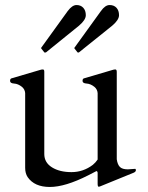

<svg xmlns="http://www.w3.org/2000/svg" viewBox="-20 -729 589 763"><path d="M368 -43Q366 -51 362 -48.5Q358 -46 330 -32Q239 14 178 14Q117 14 90 -25Q80 -40 80 -62V-359Q79 -374 67 -384Q52 -396 36 -397Q20 -398 20 -407.5Q20 -417 27 -418L139 -451Q145 -453 150.5 -453Q156 -453 156 -444V-117Q156 -83 186.5 -64Q217 -45 264 -45Q311 -45 349 -74Q360 -83 368 -95V-359Q367 -374 355 -384Q340 -396 324 -397Q308 -398 308 -407.5Q308 -417 315 -418L427 -451Q433 -453 438.5 -453Q444 -453 444 -443V-96Q447 -75 456.5 -65.5Q466 -56 488 -56L517 -58Q520 -58 520 -52.5Q520 -47 512 -43L382 10Q376 13 372 13Q368 13 368 1ZM145 -535Q143 -537 143 -538Q143 -539 145 -541L249 -685Q267 -709 284 -709Q301 -709 311 -698Q321 -687 321 -668.5Q321 -650 294 -627L163 -521Q160 -520 158.5 -520Q157 -520 156 -521ZM277 -535Q275 -537 275 -538Q275 -539 277 -541L381 -685Q398 -709 415.5 -709Q433 -709 443 -698Q453 -687 453 -668.5Q453 -650 426 -627L294 -521Q292 -520 290.5 -520Q289 -520 288 -521Z"/></svg>

Font: Cardo
Style: Regular
Weight: 400
Designer: David J. Perry
Foundry: David J. Perry
Version: Version 1.0451